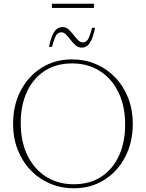

<svg xmlns="http://www.w3.org/2000/svg" viewBox="-20 -998 781 1028"><path d="M365 -680Q435 -680 494.2 -654.5Q553.5 -629 597.8 -582.5Q642 -536 666.5 -473Q691 -410 691 -335.5Q691 -235.5 650.2 -157.5Q609.5 -79.5 538.2 -34.8Q467 10 376 10Q306.5 10 247 -15.5Q187.5 -41 143.2 -87.5Q99 -134 74.5 -197Q50 -260 50 -334.5Q50 -434.5 90.8 -512.5Q131.5 -590.5 202.8 -635.2Q274 -680 365 -680ZM374.5 -11.5Q462 -11.5 523.5 -52.5Q585 -93.5 617.5 -165.5Q650 -237.5 650 -329.5Q650 -431.5 613.5 -505.2Q577 -579 513 -618.8Q449 -658.5 366.5 -658.5Q279.5 -658.5 217.8 -617.5Q156 -576.5 123.5 -504.8Q91 -433 91 -340.5Q91 -238.5 127.5 -164.8Q164 -91 228 -51.2Q292 -11.5 374.5 -11.5ZM489 -849Q479.5 -803.5 468 -780.8Q456.5 -758 444 -750.5Q431.5 -743 418 -743Q399.5 -743 385 -755.5Q370.5 -768 358.2 -784Q346 -800 334 -812.5Q322 -825 309 -825Q291 -825 281 -809.5Q271 -794 258.5 -747H242.5Q252 -793 263.5 -815.5Q275 -838 288 -845.5Q301 -853 315.5 -853Q333 -853 347 -840.5Q361 -828 373.2 -812Q385.5 -796 397.5 -783.5Q409.5 -771 422.5 -771Q440.5 -771 450.5 -786.5Q460.5 -802 473 -849ZM258 -955.5V-978H483V-955.5Z"/></svg>

Font: Newsreader Text ExtraLight
Style: Regular
Weight: 275
Designer: Hugues Gentile
Foundry: Production Type
Version: Version 1.001